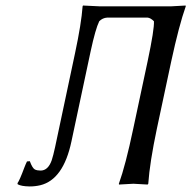

<svg xmlns="http://www.w3.org/2000/svg" viewBox="-20 -668 695 698"><path d="M369.6 -604Q353 -603 340.8 -590.8Q327.1 -563 309.6 -481.9L239.7 -153.8Q210.4 -15.1 126.5 5.4Q107.9 9.8 87.9 9.8Q57.1 9.3 44.4 2L43.5 -2Q50.8 -11.2 68.8 -59.6Q73.7 -72.3 78.1 -81.1L88.4 -82Q97.7 -56.6 106.9 -51.8Q115.2 -47.9 127.4 -47.9Q154.8 -47.9 168 -85.4Q173.8 -103 180.2 -132.8L252.9 -475.1Q275.9 -583 280.3 -645L281.7 -647.9Q283.2 -647.9 342.3 -645H602.1L654.8 -647.9L655.3 -645Q630.9 -576.2 602.5 -444.8L550.3 -200.2Q524.4 -77.6 519 0L516.6 2.9Q514.6 2.9 464.8 0L412.6 2.9L412.1 0Q436.5 -67.4 464.4 -200.2L516.6 -444.8Q541.5 -562.5 539.6 -590.8Q527.3 -603 516.6 -604Z"/></svg>

Font: Linux Biolinum Capitals O
Style: Italic Samll Caps
Weight: 400
Italic angle: -12°
Designer: Philipp H. Poll
Foundry: Philipp H. Poll
Version: Version 0.6.2